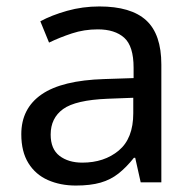

<svg xmlns="http://www.w3.org/2000/svg" viewBox="-20 -565 601 595"><path d="M288 -545Q386 -545 433 -502Q480 -459 480 -365V0H416L399 -76H395Q372 -47 347.5 -27.5Q323 -8 291.5 1Q260 10 215 10Q167 10 128.5 -7Q90 -24 68 -59.5Q46 -95 46 -149Q46 -229 109 -272.5Q172 -316 303 -320L394 -323V-355Q394 -422 365 -448Q336 -474 283 -474Q241 -474 203 -461.5Q165 -449 132 -433L105 -499Q140 -518 188 -531.5Q236 -545 288 -545ZM314 -259Q214 -255 175.5 -227Q137 -199 137 -148Q137 -103 164.5 -82Q192 -61 235 -61Q303 -61 348 -98.5Q393 -136 393 -214V-262Z"/></svg>

Font: Noto Sans Tamil
Style: Regular
Weight: 400
Designer: Jelle Bosma - Monotype Design Team
Foundry: Monotype Imaging Inc.
Version: Version 2.003